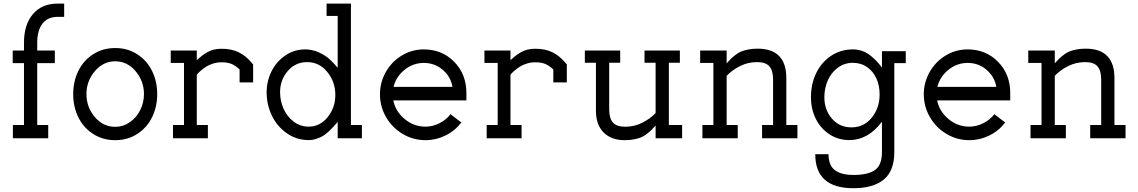

<svg xmlns="http://www.w3.org/2000/svg" viewBox="-20 -749 6165 1040"><path d="M292 -657.7Q237.8 -657.7 209.7 -620.4Q181.6 -583 181.6 -518.6V-475.1H276.9V-407.2H181.6V-71.8H241.2V0H49.8V-71.8H109.9V-407.2H48.8V-475.1H109.9V-518.6Q109.9 -615.2 158.2 -672.4Q206.5 -729.5 292 -729.5H327.6V-657.7Z M404.3 -113.8Q376.5 -170.4 376.5 -239.3Q376.5 -308.1 404.3 -364.7Q432.1 -421.4 484.6 -455.1Q537.1 -488.8 604 -488.8Q670.9 -488.8 723.4 -455.1Q775.9 -421.4 803.7 -364.7Q831.5 -308.1 831.5 -239.3Q831.5 -170.4 803.7 -113.8Q775.9 -57.1 723.4 -23.4Q670.9 10.3 604 10.3Q537.1 10.3 484.6 -23.4Q432.1 -57.1 404.3 -113.8ZM759.8 -239.3Q759.8 -309.6 714.6 -363.3Q669.4 -417 604 -417Q539.1 -417 493.7 -363.3Q448.2 -309.6 448.2 -239.3Q448.2 -168.9 493.4 -115.5Q538.6 -62 604 -62Q647 -62 683.3 -87.2Q719.7 -112.3 739.7 -153.1Q759.8 -193.8 759.8 -239.3Z M1045.9 -71.8H1106V0H917V-71.8H976.6V-408.2H904.8V-475.1H1045.9V-423.3Q1063.5 -439 1073.7 -447Q1084 -455.1 1101.3 -465.3Q1118.7 -475.6 1137.9 -480.2Q1157.2 -484.9 1180.7 -484.9Q1233.9 -484.9 1272.5 -466.1Q1311 -447.3 1342.3 -410.2L1351.1 -399.9V-302.7H1277.8V-372.6Q1257.3 -392.6 1235.6 -402.1Q1213.9 -411.6 1180.2 -411.6Q1156.7 -411.6 1134.5 -404.8Q1112.3 -397.9 1096.9 -387.9Q1081.5 -377.9 1069.6 -367.9Q1057.6 -357.9 1051.8 -351.1L1045.9 -344.2Z M1424.3 -249Q1424.3 -308.6 1450.2 -361.6Q1476.1 -414.6 1524.7 -448Q1573.2 -481.4 1632.8 -481.4Q1670.9 -481.4 1705.3 -466.1Q1739.7 -450.7 1762.2 -430.9Q1784.7 -411.1 1809.1 -381.8V-662.6H1749V-729.5H1880.9V-71.8H1940.4V0H1809.1V-88.9Q1793 -70.3 1784.7 -61Q1776.4 -51.8 1759 -35.6Q1741.7 -19.5 1727.5 -11.5Q1713.4 -3.4 1693.1 3.2Q1672.9 9.8 1651.9 9.8Q1586.4 9.8 1533.7 -27.1Q1481 -64 1452.6 -123Q1424.3 -182.1 1424.3 -249ZM1651.4 -63Q1713.4 -63 1754.9 -114.5Q1796.4 -166 1796.4 -234.4Q1796.4 -305.7 1752.9 -359.1Q1709.5 -412.6 1643.6 -412.6Q1580.1 -412.6 1538.6 -364.3Q1497.1 -315.9 1497.1 -249.5Q1497.1 -202.1 1516.1 -159.7Q1535.2 -117.2 1571 -90.1Q1606.9 -63 1651.4 -63Z M2110.4 -205.1Q2122.1 -146 2171.6 -104.5Q2221.2 -63 2284.7 -63Q2323.2 -63 2359.9 -81.3Q2396.5 -99.6 2420.4 -130.4L2479 -85.4Q2444.8 -40.5 2393.1 -15.1Q2341.3 10.3 2284.7 10.3Q2218.3 10.3 2161.4 -23.4Q2104.5 -57.1 2071.3 -114.5Q2038.1 -171.9 2038.1 -238.3Q2038.1 -302.7 2069.8 -358.9Q2101.6 -415 2156.2 -448.2Q2210.9 -481.4 2275.4 -481.4Q2374.5 -481.4 2440.4 -414.1Q2506.3 -346.7 2506.3 -245.1V-205.1ZM2430.7 -278.3Q2421.9 -333 2378.4 -370.6Q2335 -408.2 2275.9 -408.2Q2217.3 -408.2 2170.9 -370.4Q2124.5 -332.5 2111.8 -278.3Z M2745.1 -71.8H2805.2V0H2616.2V-71.8H2675.8V-408.2H2604V-475.1H2745.1V-423.3Q2762.7 -439 2772.9 -447Q2783.2 -455.1 2800.5 -465.3Q2817.9 -475.6 2837.2 -480.2Q2856.4 -484.9 2879.9 -484.9Q2933.1 -484.9 2971.7 -466.1Q3010.3 -447.3 3041.5 -410.2L3050.3 -399.9V-302.7H2977.1V-372.6Q2956.5 -392.6 2934.8 -402.1Q2913.1 -411.6 2879.4 -411.6Q2856 -411.6 2833.7 -404.8Q2811.5 -397.9 2796.1 -387.9Q2780.8 -377.9 2768.8 -367.9Q2756.8 -357.9 2751 -351.1L2745.1 -344.2Z M3365.7 -62.5Q3416 -62.5 3458.7 -84Q3501.5 -105.5 3531.2 -136.7V-409.2H3471.2V-475.1H3662.6V-409.2H3603V-71.8H3674.8V0H3531.2V-68.8Q3515.1 -51.3 3506.3 -42.7Q3497.6 -34.2 3481.4 -22Q3465.3 -9.8 3450.7 -4.2Q3436 1.5 3413.6 5.9Q3391.1 10.3 3363.8 10.3Q3291.5 10.3 3249.8 -31.2Q3208 -72.8 3208 -149.4V-409.2H3147.9V-475.1H3339.4V-409.2H3279.8V-157.7Q3279.8 -108.4 3299.8 -85.4Q3319.8 -62.5 3365.7 -62.5Z M4081.5 -412.6Q4031.2 -412.6 3988.5 -391.1Q3945.8 -369.6 3916 -338.4V-71.8H3976.1V0H3784.7V-71.8H3844.2V-408.2H3772.5V-475.1H3916V-406.2Q3932.1 -423.8 3940.9 -432.4Q3949.7 -440.9 3965.8 -453.1Q3981.9 -465.3 3996.6 -470.9Q4011.2 -476.6 4033.7 -481Q4056.2 -485.4 4083.5 -485.4Q4239.3 -485.4 4239.3 -325.7V-71.8H4299.3V0H4107.9V-71.8H4167.5V-317.4Q4167.5 -366.7 4147.5 -389.6Q4127.4 -412.6 4081.5 -412.6Z M4602.5 198.7Q4681.2 198.7 4719.2 172.1Q4757.3 145.5 4757.3 74.7V-89.8Q4682.1 9.8 4581.1 9.8Q4520 9.8 4471.9 -22.2Q4423.8 -54.2 4398.2 -106.9Q4372.6 -159.7 4372.6 -222.7Q4372.6 -292.5 4400.1 -351.1Q4427.7 -409.7 4480.2 -445.6Q4532.7 -481.4 4600.1 -481.4Q4626.5 -481.4 4650.6 -472.9Q4674.8 -464.4 4694.8 -448.2Q4714.8 -432.1 4728.5 -417.5Q4742.2 -402.8 4757.3 -382.8V-471.7H4886.2V-407.2H4824.2V74.7Q4824.2 176.3 4767.3 223.4Q4710.4 270.5 4602.5 270.5Q4396 270.5 4396 86.4H4467.8Q4467.8 118.7 4477.8 141.1Q4487.8 163.6 4506.8 175.8Q4525.9 188 4549.1 193.4Q4572.3 198.7 4602.5 198.7ZM4445.3 -222.2Q4445.3 -153.8 4486.3 -106.4Q4527.3 -59.1 4591.8 -59.1Q4659.7 -59.1 4702.1 -111.8Q4744.6 -164.6 4744.6 -237.3Q4744.6 -284.2 4727.8 -322.8Q4710.9 -361.3 4677.5 -385Q4644 -408.7 4599.6 -408.7Q4553.2 -408.7 4517.3 -381.6Q4481.4 -354.5 4463.4 -312.5Q4445.3 -270.5 4445.3 -222.2Z M5056.2 -205.1Q5067.9 -146 5117.4 -104.5Q5167 -63 5230.5 -63Q5269 -63 5305.7 -81.3Q5342.3 -99.6 5366.2 -130.4L5424.8 -85.4Q5390.6 -40.5 5338.9 -15.1Q5287.1 10.3 5230.5 10.3Q5164.1 10.3 5107.2 -23.4Q5050.3 -57.1 5017.1 -114.5Q4983.9 -171.9 4983.9 -238.3Q4983.9 -302.7 5015.6 -358.9Q5047.4 -415 5102.1 -448.2Q5156.7 -481.4 5221.2 -481.4Q5320.3 -481.4 5386.2 -414.1Q5452.1 -346.7 5452.1 -245.1V-205.1ZM5376.5 -278.3Q5367.7 -333 5324.2 -370.6Q5280.8 -408.2 5221.7 -408.2Q5163.1 -408.2 5116.7 -370.4Q5070.3 -332.5 5057.6 -278.3Z M5858.9 -412.6Q5808.6 -412.6 5765.9 -391.1Q5723.1 -369.6 5693.4 -338.4V-71.8H5753.4V0H5562V-71.8H5621.6V-408.2H5549.8V-475.1H5693.4V-406.2Q5709.5 -423.8 5718.3 -432.4Q5727.1 -440.9 5743.2 -453.1Q5759.3 -465.3 5773.9 -470.9Q5788.6 -476.6 5811 -481Q5833.5 -485.4 5860.8 -485.4Q6016.6 -485.4 6016.6 -325.7V-71.8H6076.7V0H5885.3V-71.8H5944.8V-317.4Q5944.8 -366.7 5924.8 -389.6Q5904.8 -412.6 5858.9 -412.6Z"/></svg>

Font: Eligible
Style: Regular
Weight: 500
Version: Version 1.1